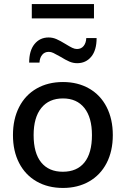

<svg xmlns="http://www.w3.org/2000/svg" viewBox="-20 -921 621 948"><path d="M44 -254Q44 -333 74.5 -392.5Q105 -452 161 -484Q217 -516 291 -516Q364 -516 420 -484Q476 -452 506.5 -392.5Q537 -333 537 -254Q537 -175 506.5 -116Q476 -57 420 -25Q364 7 291 7Q217 7 161 -25Q105 -57 74.5 -116Q44 -175 44 -254ZM434 -254Q434 -341 396.5 -388Q359 -435 291 -435Q222 -435 184 -388Q146 -341 146 -254Q146 -165 183.5 -119Q221 -73 290 -73Q360 -73 397 -119Q434 -165 434 -254ZM220 -736Q240 -736 258.5 -728Q277 -720 303 -704Q324 -691 336.5 -685Q349 -679 360 -679Q381 -679 393 -694Q405 -709 406 -733H457Q457 -673 430.5 -641Q404 -609 361 -609Q341 -609 322.5 -617Q304 -625 278 -641Q255 -654 243.5 -659.5Q232 -665 221 -665Q200 -665 188 -650Q176 -635 175 -612H124Q124 -671 150.5 -703.5Q177 -736 220 -736ZM137 -830V-901H444V-830Z"/></svg>

Font: Muli SemiBold
Style: Regular
Weight: 600
Designer: Vernon Adams
Foundry: Vernon Adams
Version: Version 2.000